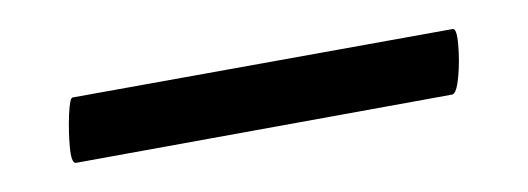

<svg xmlns="http://www.w3.org/2000/svg" viewBox="-20 -274 363 132"><path d="M32 -162Q29 -162 28 -173Q27 -184 27.5 -195.5Q28 -207 30 -207L291 -254Q294 -255 295 -243.5Q296 -232 295 -221Q294 -210 291 -209Z"/></svg>

Font: Cormorant Infant Light Medium
Style: Regular
Weight: 500
Version: Version 4.001